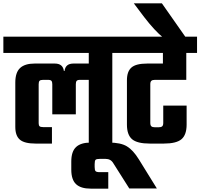

<svg xmlns="http://www.w3.org/2000/svg" viewBox="-40 -854 1192 1142"><path d="M690 -636V-539H628V0H488V-379H436Q421 -379 416 -373Q411 -367 411 -353V-174H271V-353Q271 -367 266 -373Q261 -379 246 -379H216Q201 -379 195.5 -373.5Q190 -368 190 -353V-121Q190 -108 195.5 -103Q201 -98 216 -98H269V0H172Q105 0 78 -23.5Q51 -47 51 -99V-363Q51 -423 79.5 -449.5Q108 -476 166 -476H286Q334 -476 340 -432H344Q349 -476 397 -476H488V-539H-20V-636Z M608 -6Q678 -6 715 16.5Q752 39 786 94L893 267H729L634 117Q619 91 588 91H554Q534 91 528.5 96.5Q523 102 523 122V139Q523 158 528.5 164Q534 170 554 170H604V268H499Q441 268 412.5 241.5Q384 215 384 155V107Q384 47 412.5 20.5Q441 -6 499 -6Z M1068 -379H881Q867 -379 860.5 -373.5Q854 -368 854 -353V-123Q854 -108 860.5 -102.5Q867 -97 881 -97H904Q918 -97 924.5 -102.5Q931 -108 931 -123V-226H1070V-113Q1070 -52 1039.5 -26Q1009 0 934 0H851Q776 0 745.5 -26Q715 -52 715 -113V-377Q715 -429 742 -452.5Q769 -476 836 -476H929V-539H650V-636H1132V-539H1068Z M923 -834 1066 -630H931Q880 -671 817 -753L756 -834Z"/></svg>

Font: Teko Semibold
Style: Regular
Weight: 600
Designer: Manushi Parikh, Jonny Pinhorn
Foundry: Indian Type Foundry
Version: Version 1.105;PS 1.0;hotconv 1.0.78;makeotf.lib2.5.61930; tt